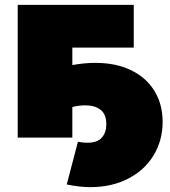

<svg xmlns="http://www.w3.org/2000/svg" viewBox="-20 -567 699 791"><path d="M373 -308Q458 -308 520.5 -277.5Q583 -247 616.5 -192Q650 -137 650 -65Q650 11 613 72.5Q576 134 508 169Q440 204 352 204Q308 204 255 193L301 17Q320 21 340 21Q381 21 399.5 0Q418 -21 418 -55Q418 -96 394.5 -114.5Q371 -133 332 -133Q303 -133 278 -126V0H53V-547H531V-371H278V-299Q328 -308 373 -308Z"/></svg>

Font: CMG Sans Black
Style: Regular
Weight: 900
Designer: Julieta Ulanovsky
Foundry: Julieta Ulanovsky
Version: Version 7.200